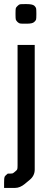

<svg xmlns="http://www.w3.org/2000/svg" viewBox="-25 -720 250 940"><path d="M145 -500V110Q145 140 121 160L97 180Q73 200 49 200H-5V174Q-5 151 -2.5 145.5Q0 140 13 130Q32 130 36 129Q40 128 49 120Q58 113 59.5 108.5Q61 104 61 89V-500ZM153 -656V-648Q153 -629 151.5 -624Q150 -619 142 -612Q134 -604 105 -604H100Q78 -604 73 -605Q68 -606 61 -612Q54 -619 52.5 -624Q51 -629 51 -648V-656Q51 -675 52.5 -680Q54 -685 62 -692Q68 -698 73 -699Q78 -700 100 -700H104Q134 -700 143 -692Q150 -685 151.5 -680Q153 -675 153 -656Z"/></svg>

Font: Electrolize
Style: Regular
Weight: 400
Designer: Valery Zaveryaev
Foundry: Cyreal (www.cyreal.org)
Version: Version 1.002